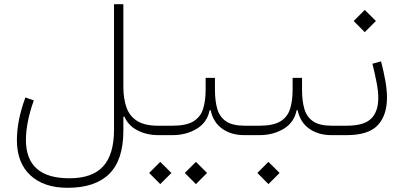

<svg xmlns="http://www.w3.org/2000/svg" viewBox="-20 -644 1924 915"><path d="M734.9 -44.9V0H733.9Q679.2 0 635 -22.9Q590.8 -45.9 572.8 -88.4L567.9 -87.4V-21Q567.9 118.2 500.7 184.6Q433.6 251 302.2 251Q189 251 124.8 191.4Q60.5 131.8 60.5 23.4Q60.5 -21.5 70.3 -72.3Q80.1 -123 101.1 -179.7L141.1 -165.5Q122.1 -112.8 112.8 -64.7Q103.5 -16.6 103.5 22.5Q103.5 205.6 310.5 205.6Q419.9 205.6 471.7 148.7Q523.4 91.8 523.4 -26.4V-624H567.9V-230Q567.9 -174.3 582.5 -132.6Q597.2 -90.8 633.1 -67.9Q668.9 -44.9 733.4 -44.9Z M690.9 180.2 743.7 127.4 796.9 180.2 743.7 233.4ZM860.8 180.2 913.6 127.4 966.8 180.2 913.6 233.4ZM1004.4 -272.9V-216.3Q1004.4 -163.6 1015.4 -125.2Q1026.4 -86.9 1057.1 -65.9Q1087.9 -44.9 1146 -44.9H1189V0H1144Q1082 0 1039.1 -30.5Q996.1 -61 983.9 -118.7H979Q967.3 -60.1 917 -30Q866.7 0 802.2 0H734.9Q723.6 0 723.6 -22.5Q723.6 -44.9 734.9 -44.9H802.2Q868.2 -44.9 902.1 -65.9Q936 -86.9 948 -125.5Q960 -164.1 960 -216.3V-272.9Z M1419.4 -216.3Q1419.4 -163.6 1430.4 -125.2Q1441.4 -86.9 1471.9 -65.9Q1502.4 -44.9 1560.5 -44.9H1604V0H1559.1Q1497.1 0 1453.9 -30.5Q1410.6 -61 1398.4 -118.7H1393.6Q1381.8 -60.1 1331.8 -30Q1281.7 0 1216.8 0H1189Q1177.7 0 1177.7 -22.5Q1177.7 -44.9 1189 -44.9H1216.8Q1282.7 -44.9 1316.7 -65.9Q1350.6 -86.9 1362.5 -125.5Q1374.5 -164.1 1374.5 -216.3V-272.9H1419.4ZM1206.5 180.2 1259.3 127.4 1312.5 180.2 1259.3 233.4Z M1795.9 -351.6Q1808.6 -303.2 1816.4 -259.3Q1824.2 -215.3 1824.2 -179.2Q1824.2 -93.8 1779.8 -46.9Q1735.4 0 1632.3 0H1604Q1592.8 0 1592.8 -22.5Q1592.8 -44.9 1604 -44.9H1632.3Q1714.8 -44.9 1748.8 -78.6Q1782.7 -112.3 1782.7 -176.3Q1782.7 -209.5 1774.7 -251Q1766.6 -292.5 1754.9 -340.3ZM1665.5 -543.9 1718.3 -596.7 1771.5 -543.9 1718.3 -490.7Z"/></svg>

Font: Estedad-FD ExtraLight
Style: Regular
Weight: 200
Designer: Amin Abedi
Version: Version 7.3